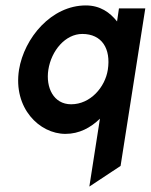

<svg xmlns="http://www.w3.org/2000/svg" viewBox="-20 -482 555 707"><path d="M50 -225C28 -84 125 11 221 11C272 11 314 -12 348 -45L309 205L424 129L515 -451H418L411 -403C385 -436 349 -462 296 -462C169 -462 69 -342 50 -225ZM158 -225C169 -296 221 -357 283 -357C355 -357 389 -303 377 -225C367 -161 313 -98 242 -98C177 -98 148 -160 158 -225Z"/></svg>

Font: Charger Sport
Style: BlkNrwObl
Weight: 900
Designer: Jasper
Foundry: Cannot Into Space Fonts
Version: Version 1.1